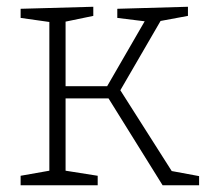

<svg xmlns="http://www.w3.org/2000/svg" viewBox="-20 -548 614 568"><path d="M41 0V-28L126 -43V-483L41 -495V-522L256 -528V-501L174 -484V-293H297L408 -485L327 -495V-522L536 -528V-501L455 -486L336 -281L488 -42L569 -27V0H461L301 -257H174V-43L269 -28V0Z"/></svg>

Font: Bitter Light
Style: Regular
Weight: 300
Designer: Sol Matas, and Bitter project Authors
Foundry: Sol Matas
Version: Version 2.001